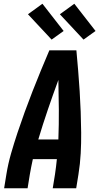

<svg xmlns="http://www.w3.org/2000/svg" viewBox="-20 -1003 540 1023"><path d="M2 0 14 -74Q23 -130 39 -185.5Q55 -241 73.5 -296.5Q92 -352 112 -407Q132 -462 153.5 -517Q175 -572 197.5 -626.5Q220 -681 243 -735H387Q392 -681 396.5 -626.5Q401 -572 404.5 -517Q408 -462 410 -407Q412 -352 412.5 -296.5Q413 -241 410 -185.5Q407 -130 398 -74L386 0H261L273 -74Q276 -94 278.5 -114.5Q281 -135 283 -155H155Q151 -135 146.5 -114.5Q142 -94 139 -74L127 0ZM184 -260H291Q294 -340 293.5 -419Q293 -498 291 -577Q262 -498 235 -419Q208 -340 184 -260ZM425 -792 299 -927 376 -983 489 -838ZM255 -792 129 -927 206 -983 319 -838Z"/></svg>

Font: Iosevka Curly Extrabold
Style: Italic
Weight: 800
Italic angle: -9°
Monospace: yes
Designer: Belleve Invis
Foundry: Belleve Invis
Version: Version 22.1.2; ttfautohint (v1.8.4)